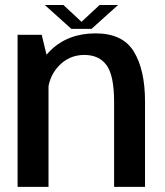

<svg xmlns="http://www.w3.org/2000/svg" viewBox="-20 -728 643 748"><path d="M48.5 0H169V-482.5L142.5 -592.5H48.5ZM424.5 0H545V-332Q545 -455 501.8 -526.5Q458.5 -598 352.5 -598Q244 -598 175.5 -530.2Q107 -462.5 107 -388L165.5 -354.5Q165.5 -424 207 -469Q248.5 -514 308 -514Q366.5 -514 395.5 -473.5Q424.5 -433 424.5 -331ZM258 -615.5H336.5L440 -708.5H368L297.5 -643L227 -708.5H154.5Z"/></svg>

Font: Anybody Thin Medium
Style: Regular
Weight: 500
Version: Version 1.113;gftools[0.9.25]